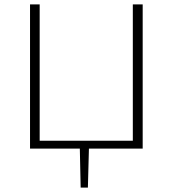

<svg xmlns="http://www.w3.org/2000/svg" viewBox="-20 -678 788 876"><path d="M348 178 344 -10H386L381 178ZM586 0V-658H631V0ZM132 0V-36H614V0ZM117 0V-658H161V0Z"/></svg>

Font: Ysabeau ExtraLight
Style: Regular
Weight: 250
Designer: Christian Thalmann (Catharsis Fonts)
Version: Version 2.002